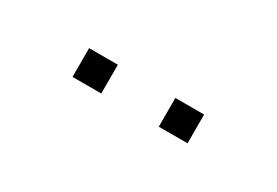

<svg xmlns="http://www.w3.org/2000/svg" viewBox="-10 -1043 500 347"><g transform="rotate(30 240.0 -870.0)"><path d="M300 -840V-900H360V-840ZM120 -840V-900H180V-840Z"/></g></svg>

Font: Vela Sans ExtLt
Style: Regular
Weight: 200
Designer: Principal design: Mikhail Sharanda - project Manrope.
Design modification: Ravid Balaliev
Foundry: Mikhail Sharanda
Version: Version 1.001